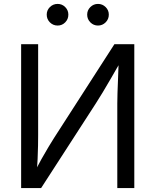

<svg xmlns="http://www.w3.org/2000/svg" viewBox="-20 -951 786 971"><path d="M659.2 0H573.2V-427.7Q573.2 -447.3 574.2 -480.5Q575.2 -513.7 577.1 -557.6Q579.1 -601.6 580.6 -653.8L595.7 -649.4Q563.5 -593.3 540.3 -553.2Q517.1 -513.2 499 -483.2Q481 -453.1 463.9 -426.8L188 0H86.9V-727.5H172.9V-268.1Q172.9 -246.6 172.4 -215.3Q171.9 -184.1 170.2 -147.5Q168.5 -110.8 165 -73.2L153.3 -76.2Q171.4 -113.3 189.9 -146.7Q208.5 -180.2 225.3 -207.8Q242.2 -235.4 253.4 -253.4L558.6 -727.5H659.2ZM475.6 -821.8Q453.1 -821.8 437 -837.9Q420.9 -854 420.9 -877Q420.9 -899.4 437 -915.3Q453.1 -931.2 475.6 -931.2Q498 -931.2 514.2 -915.3Q530.3 -899.4 530.3 -877Q530.3 -854 514.2 -837.9Q498 -821.8 475.6 -821.8ZM271.5 -821.8Q248.5 -821.8 232.4 -837.9Q216.3 -854 216.3 -877Q216.3 -899.4 232.4 -915.3Q248.5 -931.2 271.5 -931.2Q293.9 -931.2 309.8 -915.3Q325.7 -899.4 325.7 -877Q325.7 -854 309.8 -837.9Q293.9 -821.8 271.5 -821.8Z"/></svg>

Font: V-Inter
Style: Regular-375
Weight: 375
Designer: Rasmus Andersson
Foundry: rsms
Version: Version 4.000;git-4146feb